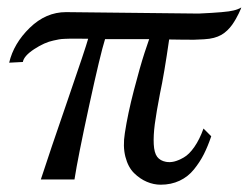

<svg xmlns="http://www.w3.org/2000/svg" viewBox="-20 -487 675 521"><path d="M159.2 -454.1 519 -450.2Q595.2 -453.6 613.3 -458.5Q626 -461.4 634.8 -466.8L632.8 -461.4Q630.4 -456.1 627.7 -450.2Q625 -444.3 620.1 -435.8Q615.2 -427.2 609.9 -419.7Q604.5 -412.1 596.7 -404.5Q588.9 -397 580.1 -392.1Q571.3 -387.2 560.3 -384.3Q549.3 -381.3 533.4 -380.4Q517.6 -379.4 506.3 -379.2Q495.1 -378.9 472.7 -379.4Q450.2 -379.9 439 -379.9Q425.3 -284.7 414.1 -232.9Q404.3 -182.1 400.1 -150.6Q396 -119.1 397.2 -95.7Q398.4 -72.3 406.5 -61.5Q414.6 -50.8 430.2 -47.9Q440.9 -45.9 452.4 -48.6Q463.9 -51.3 478.5 -59.6Q493.2 -67.9 507.3 -88.1Q521.5 -108.4 532.2 -138.2L553.2 -117.2Q543.9 -89.8 533.2 -68.6Q522.5 -47.4 506.3 -27.3Q490.2 -7.3 467.3 3.4Q444.3 14.2 416 14.2Q397 14.2 378.4 6.3Q359.9 -1.5 343.8 -17.3Q327.6 -33.2 320.3 -61.5Q313 -89.8 318.8 -126Q326.7 -178.2 343.3 -241.9Q359.9 -305.7 372.1 -343.3L384.8 -380.9H265.1Q252.4 -340.8 221.9 -200.4Q191.4 -60.1 182.1 0H90.8Q114.7 -73.7 163.6 -215.3Q212.4 -356.9 219.2 -381.8Q208.5 -381.8 192.9 -382.1Q177.2 -382.3 171.1 -382.1Q165 -381.8 155.8 -381.6Q146.5 -381.3 139.9 -380.1Q133.3 -378.9 125 -377Q101.1 -372.1 73 -353.8Q44.9 -335.4 42 -318.8L4.9 -316.9Q17.1 -369.1 60.8 -411.6Q104.5 -454.1 159.2 -454.1Z"/></svg>

Font: GFS Olga
Style: Regular
Weight: 400
Designer: George Matthiopoulos
Foundry: George Matthiopoulos
Version: Version 1.0